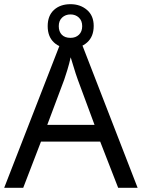

<svg xmlns="http://www.w3.org/2000/svg" viewBox="-20 -898 679 918"><path d="M545 0 459 -221H176L91 0H0L279 -717H360L638 0ZM352 -517Q349 -525 342 -546Q335 -567 328.5 -589.5Q322 -612 318 -624Q311 -593 302 -563.5Q293 -534 287 -517L206 -301H432ZM317 -667Q268 -667 238 -695Q208 -723 208 -773Q208 -823 238 -850.5Q268 -878 317 -878Q364 -878 396 -850.5Q428 -823 428 -774Q428 -723 396.5 -695Q365 -667 317 -667ZM317 -717Q342 -717 357.5 -732Q373 -747 373 -773Q373 -799 357 -814Q341 -829 317 -829Q293 -829 277 -814Q261 -799 261 -773Q261 -747 275.5 -732Q290 -717 317 -717Z"/></svg>

Font: Noto Kufi Arabic
Style: Regular
Weight: 400
Designer: Monotype Design Team, David Williams, Khaled Hosny
Foundry: Google LLC
Version: Version 2.109; ttfautohint (v1.8.4.7-5d5b)